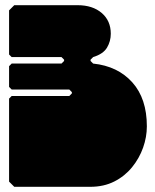

<svg xmlns="http://www.w3.org/2000/svg" viewBox="-20 -720 596 740"><path d="M35 0 15 -20V-340L25 -350H247L257 -360V-365L247 -375H25L15 -385V-465L25 -475H217L227 -485V-490L217 -500H25L15 -510V-680L35 -700H279Q337 -700 372 -670Q407 -640 407 -590Q407 -561 392.5 -536.5Q378 -512 339 -500L329 -490V-485L339 -475Q434 -465 490 -402.5Q546 -340 546 -233Q546 -192 531.5 -151Q517 -110 489 -75.5Q461 -41 420.5 -20.5Q380 0 328 0Z"/></svg>

Font: GTL001
Style: Regular
Weight: 400
Designer: Eli Heuer
Foundry: GTL Type Label
Version: Version 0.100; ttfautohint (v1.8.4.7-5d5b)